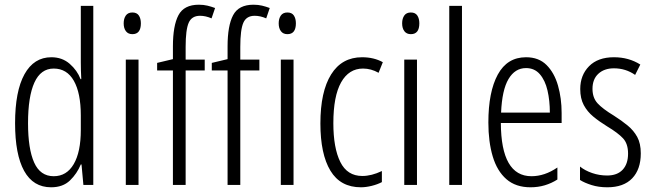

<svg xmlns="http://www.w3.org/2000/svg" viewBox="-20 -785 2773 815"><path d="M197 10Q121 10 82.5 -59.5Q44 -129 44 -262Q44 -398 84 -470Q124 -542 198 -542Q244 -542 276 -514Q308 -486 322 -449H325Q324 -469 323.5 -486Q323 -503 323 -520V-760H376V0H334L326 -87H323Q307 -48 277 -19Q247 10 197 10ZM208 -37Q263 -37 293 -88.5Q323 -140 323 -233V-295Q323 -390 293.5 -442Q264 -494 208 -494Q153 -494 126 -434.5Q99 -375 99 -262Q99 -153 125 -95Q151 -37 208 -37Z M542 -732Q561 -732 569.5 -719Q578 -706 578 -686Q578 -640 542 -640Q524 -640 514.5 -652.5Q505 -665 505 -686Q505 -706 514 -719Q523 -732 542 -732ZM568 -532V0H514V-532Z M849 -486H768V0H714V-486H647V-518L714 -534V-588Q714 -676 737.5 -720.5Q761 -765 824 -765Q844 -765 860.5 -761Q877 -757 893 -751L878 -707Q853 -718 829 -718Q794 -718 781 -688.5Q768 -659 768 -586V-532H849Z M1081 -486H1000V0H946V-486H879V-518L946 -534V-588Q946 -676 969.5 -720.5Q993 -765 1056 -765Q1076 -765 1092.5 -761Q1109 -757 1125 -751L1110 -707Q1085 -718 1061 -718Q1026 -718 1013 -688.5Q1000 -659 1000 -586V-532H1081Z M1200 -732Q1219 -732 1227.5 -719Q1236 -706 1236 -686Q1236 -640 1200 -640Q1182 -640 1172.5 -652.5Q1163 -665 1163 -686Q1163 -706 1172 -719Q1181 -732 1200 -732ZM1226 -532V0H1172V-532Z M1512 10Q1425 10 1382.5 -60.5Q1340 -131 1340 -261Q1340 -396 1385.5 -469Q1431 -542 1517 -542Q1567 -542 1605 -521L1587 -476Q1555 -494 1521 -494Q1461 -494 1428 -435.5Q1395 -377 1395 -262Q1395 -157 1424.5 -97.5Q1454 -38 1518 -38Q1557 -38 1601 -59V-12Q1582 -2 1557.5 4Q1533 10 1512 10Z M1724 -732Q1743 -732 1751.5 -719Q1760 -706 1760 -686Q1760 -640 1724 -640Q1706 -640 1696.5 -652.5Q1687 -665 1687 -686Q1687 -706 1696 -719Q1705 -732 1724 -732ZM1750 -532V0H1696V-532Z M1941 0H1887V-760H1941Z M2213 -542Q2267 -542 2300 -509Q2333 -476 2348.5 -422Q2364 -368 2364 -305V-263H2106Q2107 -37 2236 -37Q2292 -37 2346 -74V-23Q2321 -7 2292.5 1.5Q2264 10 2232 10Q2169 10 2129.5 -24.5Q2090 -59 2071.5 -121Q2053 -183 2053 -265Q2053 -395 2093 -468.5Q2133 -542 2213 -542ZM2213 -496Q2166 -496 2138.5 -449.5Q2111 -403 2107 -307H2314Q2314 -358 2304 -401Q2294 -444 2271.5 -470Q2249 -496 2213 -496Z M2700 -134Q2700 -66 2663.5 -28Q2627 10 2558 10Q2521 10 2491 0.5Q2461 -9 2442 -21V-78Q2463 -61 2493.5 -50.5Q2524 -40 2557 -40Q2600 -40 2623 -64.5Q2646 -89 2646 -133Q2646 -175 2624.5 -198Q2603 -221 2558 -248Q2524 -269 2498.5 -290Q2473 -311 2458 -339Q2443 -367 2443 -407Q2443 -466 2480.5 -504Q2518 -542 2586 -542Q2649 -542 2698 -511L2676 -467Q2636 -495 2586 -495Q2545 -495 2520 -472Q2495 -449 2495 -408Q2495 -370 2516.5 -346.5Q2538 -323 2586 -294Q2619 -273 2644.5 -252Q2670 -231 2685 -203.5Q2700 -176 2700 -134Z"/></svg>

Font: Noto Sans Myanmar ExtraCondensed Light
Style: Regular
Weight: 300
Width: 2
Designer: Monotype Design Team
Foundry: Monotype Imaging Inc.
Version: Version 2.107; ttfautohint (v1.8.4.7-5d5b)